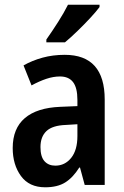

<svg xmlns="http://www.w3.org/2000/svg" viewBox="-20 -786 527 816"><path d="M255 -553Q425 -553 425 -363V0H340L320 -74H317Q290 -31 257 -10.5Q224 10 172 10Q104 10 69 -38Q34 -86 34 -157Q34 -240 85.5 -284Q137 -328 236 -332L309 -335V-361Q309 -413 290.5 -437Q272 -461 235 -461Q207 -461 177 -451Q147 -441 114 -423L80 -508Q117 -529 161 -541Q205 -553 255 -553ZM260 -255Q203 -253 177.5 -229Q152 -205 152 -161Q152 -120 169 -101Q186 -82 215 -82Q256 -82 282.5 -115Q309 -148 309 -208V-258ZM403 -756Q389 -737 363 -709Q337 -681 308 -653Q279 -625 256 -606H177V-618Q203 -655 227.5 -693.5Q252 -732 269 -766H403Z"/></svg>

Font: Noto Sans Hebrew Condensed SemiBold
Style: Regular
Weight: 600
Width: 3
Designer: Monotype Design Team
Foundry: Monotype Imaging Inc.
Version: Version 2.004; ttfautohint (v1.8.4.7-5d5b)